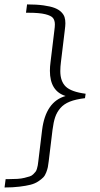

<svg xmlns="http://www.w3.org/2000/svg" viewBox="-20 -704 453 866"><path d="M0.5 141.6 5.4 104H17.1Q40.5 104 58.8 102.8Q77.1 101.6 90.6 98.1Q104 94.7 113.5 91.8Q123 88.9 129.6 82.3Q136.2 75.7 140.1 71Q144 66.4 146.7 56.9Q149.4 47.4 150.4 41.5Q151.4 35.6 152.8 23.4L169.9 -117.7Q186 -245.6 275.9 -271Q205.1 -293 205.1 -384.8Q205.1 -403.3 208 -424.8L225.1 -565.9Q227.5 -583 227.5 -593.8Q227.5 -611.8 219.2 -622.6Q210.9 -633.3 184.3 -639.9Q157.7 -646.5 108.9 -646.5H97.2L102.1 -684.1Q145 -684.1 176.5 -679.7Q208 -675.3 226.8 -668Q245.6 -660.6 256.6 -649.4Q267.6 -638.2 271.2 -626.5Q274.9 -614.7 274.9 -599.1Q274.9 -588.4 272 -565.9L254.9 -424.8Q252 -402.3 252 -383.3Q252 -336.9 276.9 -313.2Q301.8 -289.6 366.2 -281.2L363.3 -261.2Q321.8 -256.3 294.9 -245.6Q268.1 -234.9 252.2 -216.3Q236.3 -197.8 228.8 -175.3Q221.2 -152.8 216.8 -117.7L199.7 23.4Q197.8 40 195.8 49.8Q193.8 59.6 188.5 73.7Q183.1 87.9 175 96.2Q167 104.5 152.3 114.3Q137.7 124 117.7 129.2Q97.7 134.3 67.9 137.9Q38.1 141.6 0.5 141.6Z"/></svg>

Font: Muli
Style: ExtraLightItalic
Weight: 200
Italic angle: -7°
Designer: Vernon Adams
Foundry: newtypography
Version: Version 2.0; ttfautohint (v1.00rc1.2-2d82) -l 8 -r 50 -G 200